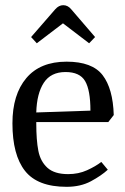

<svg xmlns="http://www.w3.org/2000/svg" viewBox="-20 -714 481 741"><path d="M28 -238Q28 -349 81.5 -412.5Q135 -476 237 -476Q336 -476 376 -424Q416 -372 419 -270L398 -243H120V-238Q120 -173 128 -132Q136 -91 163 -66.5Q190 -42 243 -42Q283 -42 316 -57Q349 -72 371 -89L396 -59Q371 -36 331 -14.5Q291 7 237 7Q125 7 76.5 -54.5Q28 -116 28 -238ZM233 -436Q176 -436 149 -394.5Q122 -353 120 -280L329 -287Q329 -366 308.5 -401Q288 -436 233 -436ZM193 -678Q207 -694 224 -694Q242 -694 255 -678L347 -571L324 -547L223 -624L122 -547L100 -571Z"/></svg>

Font: Caladea
Style: Regular
Weight: 400
Designer: Carolina Giovagnoli and Andres Torresi
Foundry: Carolina Giovagnoli & Andres Torresi
Version: Version 1.001